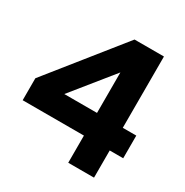

<svg xmlns="http://www.w3.org/2000/svg" viewBox="-162 -830 924 961"><g transform="rotate(30 300.0 -350.0)"><path d="M363 0V-157H9V-284L342 -700H512V-288H590V-157H512V0ZM174 -288H363V-522Z"/></g></svg>

Font: Red Hat Mono VF Light
Style: Regular
Weight: 300
Monospace: yes
Designer: Pentagram, MCKL
Foundry: Pentagram, MCKL
Version: Version 1.023